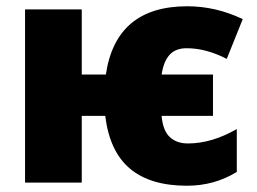

<svg xmlns="http://www.w3.org/2000/svg" viewBox="-20 -583 820 613"><path d="M577 10Q460 10 395 -44.5Q330 -99 316 -213H241V0H60V-553H241V-345H318Q350 -563 578 -563Q669 -563 755 -522L704 -395Q638 -429 576 -429Q540 -429 521 -407.5Q502 -386 496 -345H660V-213H496Q500 -166 522 -145.5Q544 -125 580 -125Q656 -125 736 -171V-34Q664 10 577 10Z"/></svg>

Font: Noto Sans SemiCondensed Black
Style: Regular
Weight: 900
Width: 4
Designer: Monotype Design Team
Foundry: Monotype Imaging Inc.
Version: Version 2.013; ttfautohint (v1.8.4.7-5d5b)